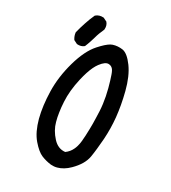

<svg xmlns="http://www.w3.org/2000/svg" viewBox="-193 -886 885 993"><g transform="rotate(30 250.0 -389.5)"><path d="M271.5 7.8Q240.7 3.9 213.4 -7.3Q186 -18.6 151.9 -58.1Q134.8 -78.1 121.8 -105.2Q108.9 -132.3 99.6 -166.5Q90.8 -200.7 85.9 -238.8Q81.1 -276.9 80.1 -319.3Q78.1 -404.3 103.5 -495.1Q129.4 -586.9 171.4 -633.8Q179.7 -643.1 187.3 -650.9Q194.8 -658.7 201.9 -665Q209 -671.4 215.3 -676Q221.7 -680.7 227.5 -684.1Q233.4 -687.5 238.8 -689Q264.2 -697.3 293.9 -693.4Q324.7 -689 360.4 -640.1Q395 -592.3 415 -514.6Q424.8 -476.1 431.2 -440.7Q437.5 -405.3 440.9 -372.6Q447.3 -307.6 442.9 -243.7Q440.4 -211.9 437.5 -184.1Q434.6 -156.2 430.7 -132.8Q422.4 -84 374 -36.1Q358.4 -20.5 341.6 -10.3Q324.7 0 307.4 4.6Q290 9.3 272 7.8ZM303.2 -85.9Q324.7 -101.6 335.4 -124.5Q337.9 -129.4 339.8 -134.5Q341.8 -139.6 343.3 -144.8Q344.7 -149.9 345.9 -155.5Q347.2 -161.1 348.1 -166.7Q349.1 -172.4 349.6 -178.2Q351.1 -193.4 352.1 -211.9Q353 -230.5 353.5 -252.4Q354 -267.1 353.8 -283.7Q353.5 -300.3 353 -318.8Q352.5 -337.4 351.6 -357.4Q350.6 -377.9 347.9 -398.4Q345.2 -418.9 341.1 -440.2Q336.9 -461.4 331.3 -482.9Q325.7 -504.4 320.3 -521.5Q314.9 -538.6 310.8 -550.8Q306.6 -563 302.7 -570.3Q299.3 -577.1 294.9 -581.8Q290.5 -586.4 284.9 -589.1Q279.3 -591.8 272 -592.3Q251 -594.2 225.6 -560.1Q216.8 -548.3 209 -532Q201.2 -515.6 194.3 -494.4Q187.5 -473.1 181.6 -447.8Q164.1 -371.6 168 -307.1Q168.9 -290.5 170.4 -275.6Q171.9 -260.7 174.1 -247.1Q176.3 -233.4 178.7 -220.7Q181.2 -208 184.6 -196.8Q190.4 -174.8 201.9 -154.5Q213.4 -134.3 230.5 -115.7Q262.2 -81.1 303.2 -85.9ZM75.7 -600.1 56.2 -609.9 54.7 -610.8 53.7 -612.3Q43 -628.9 41 -647.9V-648.9V-649.9Q48.8 -681.2 59.1 -711.9Q68.8 -742.2 82.5 -772L83 -772.9L84 -773.9Q101.6 -789.1 127.4 -787.1H128.4L129.4 -786.6L148.9 -776.9L150.4 -776.4L150.9 -775.4Q157.7 -767.6 160.4 -757.6Q163.1 -747.6 162.1 -735.8V-734.9L161.6 -733.9Q154.8 -719.2 149.2 -704.3Q143.6 -689.5 139.6 -674.3Q137.2 -666.5 134.8 -658.7Q132.3 -650.9 129.9 -643.1Q127.4 -635.3 124.5 -627.9Q121.6 -620.6 118.7 -613.3L118.2 -611.8L117.2 -610.8Q101.6 -597.7 77.6 -599.6H76.7Z"/></g></svg>

Font: NaikaiFont
Style: SemiBold
Weight: 600
Version: Version 1.89